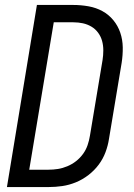

<svg xmlns="http://www.w3.org/2000/svg" viewBox="-20 -755 540 775"><path d="M177 0H8L129 -735H275Q307 -735 337.5 -729.5Q368 -724 393.5 -710Q419 -696 437.5 -673.5Q456 -651 465.5 -623Q475 -595 475.5 -564Q476 -533 471 -501L420 -195Q416 -168 406 -141Q396 -114 378.5 -90.5Q361 -67 337 -48.5Q313 -30 286 -19Q259 -8 231.5 -4Q204 0 177 0ZM98 -70H176Q195 -70 214 -73Q233 -76 252 -84Q271 -92 287 -104.5Q303 -117 315 -133.5Q327 -150 333.5 -169Q340 -188 343 -207L394 -513Q397 -532 397 -552Q397 -572 392 -590Q387 -608 376 -623Q365 -638 349 -647.5Q333 -657 314.5 -661Q296 -665 276 -665H197Z"/></svg>

Font: Iosevka Term Oblique
Style: Regular
Weight: 400
Italic angle: -9°
Monospace: yes
Designer: Belleve Invis
Foundry: Belleve Invis
Version: Version 31.4.0